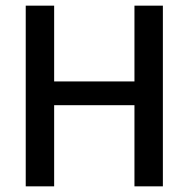

<svg xmlns="http://www.w3.org/2000/svg" viewBox="-20 -659 667 679"><path d="M171.5 -639V0H71V-639ZM556 -639V0H455.5V-639ZM128.5 -287V-371H494.5V-287Z"/></svg>

Font: Anek Malayalam Medium Medium
Style: Regular
Weight: 500
Version: Version 1.003